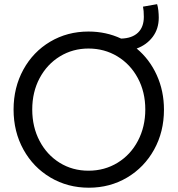

<svg xmlns="http://www.w3.org/2000/svg" viewBox="-20 -876 836 904"><path d="M43.9 -360.4Q43.9 -463.9 89.8 -547.9Q135.7 -631.8 216.3 -679.7Q296.9 -727.5 396.5 -727.5Q479.5 -727.5 550.3 -694.3Q602.1 -695.8 629.6 -722.2Q657.2 -748.5 657.2 -796.9Q657.2 -826.7 653.3 -844.7L719.7 -856.4Q723.6 -844.7 725.6 -826.2Q727.5 -807.6 727.5 -793Q727.5 -740.2 699 -702.4Q670.4 -664.6 623.5 -647.5Q684.1 -597.2 718 -522.5Q752 -447.8 752 -359.4Q752 -255.4 705.6 -171.6Q659.2 -87.9 578.4 -40Q497.6 7.8 398.4 7.8Q298.8 7.8 217.8 -40Q136.7 -87.9 90.3 -171.9Q43.9 -255.9 43.9 -360.4ZM664.1 -360.4Q664.1 -442.9 628.9 -508.3Q593.8 -573.7 532.7 -610.6Q471.7 -647.5 396.5 -647.5Q322.8 -647.5 262.2 -610.6Q201.7 -573.7 166.7 -508.3Q131.8 -442.9 131.8 -360.4Q131.8 -278.3 166.3 -212.6Q200.7 -147 261 -109.6Q321.3 -72.3 396.5 -72.3Q472.7 -72.3 533.9 -109.9Q595.2 -147.5 629.6 -213.4Q664.1 -279.3 664.1 -360.4Z"/></svg>

Font: Reddit Sans Chocolate
Style: Regular
Weight: 400
Designer: Stephen Hutchings
Foundry: Reddit
Version: Version 1.013